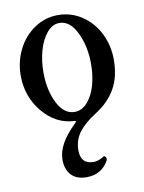

<svg xmlns="http://www.w3.org/2000/svg" viewBox="-78 -481 587 781"><g transform="rotate(-10 215.5 -90.0)"><path d="M216.8 245.1Q175.8 245.1 153.8 221.9Q131.8 198.7 131.8 157.2Q131.8 93.8 208 21Q217.8 11.2 208 11.2Q131.8 8.3 77.9 -56.2Q23.9 -120.6 23.9 -208Q23.9 -265.1 48.6 -314.9Q73.2 -364.7 117.7 -394.8Q162.1 -424.8 215.8 -424.8Q270 -424.8 314.7 -394.5Q359.4 -364.3 383.8 -314.5Q408.2 -264.6 408.2 -207Q408.2 -136.2 380.1 -87.4Q352.1 -38.6 298.8 -4.9Q251.5 24.9 226.8 56.9Q202.1 88.9 202.1 131.8Q202.1 189 255.9 189Q275.9 189 300.8 172.9Q305.2 173.8 307.9 179Q310.5 184.1 309.1 190.9Q279.3 245.1 216.8 245.1ZM214.8 -24.9Q245.6 -24.9 268.8 -52Q292 -79.1 303 -119.6Q314 -160.2 314 -206.1Q314 -279.3 286.6 -335.7Q259.3 -392.1 215.8 -392.1Q186 -392.1 163.1 -364Q140.1 -335.9 128.7 -293.9Q117.2 -252 117.2 -206.1Q117.2 -131.8 144 -78.4Q170.9 -24.9 214.8 -24.9Z"/></g></svg>

Font: Junicode SmCond Medium
Style: Regular
Weight: 500
Width: 4
Designer: Peter S. Baker
Version: Version 2.206